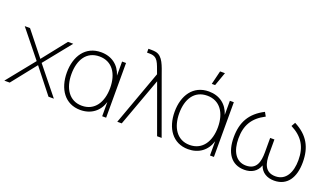

<svg xmlns="http://www.w3.org/2000/svg" viewBox="-71 -1265 3054 1781"><g transform="rotate(20 1455.5 -374.5)"><path d="M10 0H63L255 -242L446 0H499L279 -273L494 -540H442L255 -304L67 -540H15L230 -273Z M764 15C868.5 15 946.5 -42.5 976 -140.5V0H1015V-540H976V-401C946.5 -497.5 870 -555 765 -555C610 -555 529 -430 529 -270C529 -109 611 15 764 15ZM764 -27C639 -27 574 -132 574 -271C574 -409 635 -513 764 -513C890 -513 956 -412 956 -271C956 -132 891 -27 764 -27Z M1125 0H1169L1344 -479L1518 0H1563L1367 -540C1335 -629 1311 -716 1240 -731C1227 -734 1209 -735 1195 -735H1165V-697H1190C1274 -697 1282 -643 1321 -540Z M1861.5 -765 1828.5 -630H1861.5L1909.5 -765ZM1828 15C1932.5 15 2010.5 -42.5 2040 -140.5V0H2079V-540H2040V-401C2010.5 -497.5 1934 -555 1829 -555C1674 -555 1593 -430 1593 -270C1593 -109 1675 15 1828 15ZM1828 -27C1703 -27 1638 -132 1638 -271C1638 -409 1699 -513 1828 -513C1954 -513 2020 -412 2020 -271C2020 -132 1955 -27 1828 -27Z M2384 16C2451.5 16 2507.5 -14.5 2530 -80.5C2552.5 -14.5 2609 16 2677 16C2807 16 2871 -84 2871 -235C2871 -382 2816 -485 2679 -555L2657 -516C2776 -455 2826 -369 2826 -239C2826 -121 2780 -26 2675 -26C2570 -26 2551 -112 2551 -201V-344H2509V-201C2509 -109 2489 -26 2385 -26C2282 -26 2234 -118 2234 -239C2234 -367 2282 -454 2403 -516L2381 -555C2246 -486 2189 -384 2189 -235C2189 -86 2251 16 2384 16Z"/></g></svg>

Font: Hauora ExtraLight
Style: Regular
Weight: 200
Designer: Mikhail Sharanda
Foundry: WCYS & Co.
Version: Version 1.010